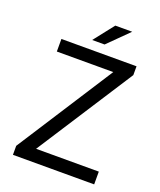

<svg xmlns="http://www.w3.org/2000/svg" viewBox="-149 -911 838 1004"><g transform="rotate(20 269.5 -409.0)"><path d="M45 -50 390 -586H76V-656H494V-607L148 -71H497V0H45ZM298 -706H229L317 -818H411Z"/></g></svg>

Font: Myanmar Sanpya
Style: Regular
Weight: 400
Designer: Danh Hong
Foundry: Google Inc.
Version: Version 2.00 November 22, 2015